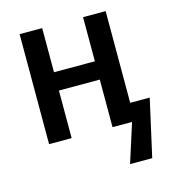

<svg xmlns="http://www.w3.org/2000/svg" viewBox="-109 -631 822 912"><g transform="rotate(-15 302.0 -175.0)"><path d="M71 0H182V-234H383V0H479L418 191H527L590 -90H494V-541H383V-324H182V-541H71Z"/></g></svg>

Font: Noto Sans UI SemiCondensed Medium
Style: Regular
Weight: 500
Width: 4
Designer: Monotype Design Team
Foundry: Monotype Imaging Inc.
Version: Version 1.901